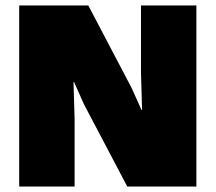

<svg xmlns="http://www.w3.org/2000/svg" viewBox="-20 -680 786 700"><path d="M696 0H444L286 -300L250 -381H248L252 -245V0H50V-660H302L460 -359L496 -279H498L494 -415V-660H696Z"/></svg>

Font: Work Sans Black
Style: Regular
Weight: 900
Designer: Wei Huang
Foundry: Wei Huang
Version: Version 1.500